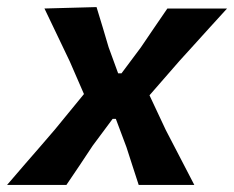

<svg xmlns="http://www.w3.org/2000/svg" viewBox="-55 -522 661 542"><path d="M-35 0Q-6 -34 16.2 -59.5Q38.5 -85 58.2 -107.8Q78 -130.5 100.5 -157L182 -256.5L142 -348.5Q124 -386.5 108.2 -419.2Q92.5 -452 70.5 -498L217.5 -502Q227 -471 235.2 -444Q243.5 -417 251.5 -389L278.5 -315H288L342.5 -388Q362.5 -417.5 379.5 -442.5Q396.5 -467.5 417.5 -498H586Q556 -465.5 534.5 -441.5Q513 -417.5 493.8 -396.5Q474.5 -375.5 452 -350.5L367 -253L413 -155Q432 -119 450 -83.8Q468 -48.5 493.5 0H336.5Q327 -29 319.2 -53.2Q311.5 -77.5 302 -106.5L272 -186.5H263L206.5 -110.5Q186.5 -80 169.8 -55.2Q153 -30.5 132.5 0Z"/></svg>

Font: Commissioner Loud SemiBold
Style: Italic
Weight: 600
Italic angle: -12°
Designer: Kostas Bartsokas
Foundry: Kostas Bartsokas
Version: Version 1.000; ttfautohint (v1.8.3)